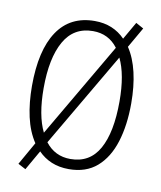

<svg xmlns="http://www.w3.org/2000/svg" viewBox="-88 -820 786 937"><g transform="rotate(10 305.5 -351.5)"><path d="M555 -358Q555 -250 529 -167Q503 -84 449 -37Q395 10 310 10Q262 10 224 -6Q186 -22 158 -51L102 47L64 27L128 -86Q94 -137 78.5 -206.5Q63 -276 63 -359Q63 -536 126 -630Q189 -724 311 -724Q357 -724 394.5 -708.5Q432 -693 461 -663L511 -750L549 -729L491 -628Q523 -580 539 -511.5Q555 -443 555 -358ZM121 -358Q121 -223 160 -144L434 -613Q388 -674 311 -674Q215 -674 168 -590.5Q121 -507 121 -358ZM497 -358Q497 -491 459 -569L185 -101Q232 -40 309 -40Q405 -40 451 -122.5Q497 -205 497 -358Z"/></g></svg>

Font: Noto Sans Khmer UI Condensed Light
Style: Regular
Weight: 300
Width: 3
Designer: Danh Hong and the Monotype Design Team
Foundry: Monotype Imaging Inc.
Version: Version 2.002; ttfautohint (v1.8.4.7-5d5b)